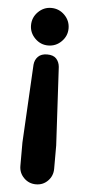

<svg xmlns="http://www.w3.org/2000/svg" viewBox="-54 -566 366 810"><g transform="rotate(5 129.5 -160.5)"><path d="M58 42 76 -289Q78 -310 91.5 -323.5Q105 -337 130 -337Q156 -337 168.5 -323.5Q181 -310 183 -289L201 42V141Q201 171 180.5 192Q160 213 130 213Q100 213 79 192Q58 171 58 141ZM51 -454Q51 -487 74.5 -510.5Q98 -534 130 -534Q163 -534 186.5 -510.5Q210 -487 210 -454Q210 -422 186.5 -398.5Q163 -375 130 -375Q98 -375 74.5 -398.5Q51 -422 51 -454Z"/></g></svg>

Font: Varela Round Precious
Style: Bold
Weight: 700
Version: Version 1.000